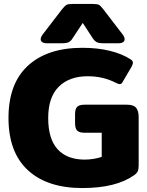

<svg xmlns="http://www.w3.org/2000/svg" viewBox="-20 -937 745 972"><path d="M186 -738Q186 -750 198 -765L294 -890Q308 -907 316 -912Q324 -917 348 -917H449Q473 -917 481.5 -912Q490 -907 503 -890L599 -765Q611 -750 611 -738Q611 -729 603 -723.5Q595 -718 580 -718H505Q481 -718 470 -723.5Q459 -729 449 -744L399 -821L348 -744Q339 -729 328 -723.5Q317 -718 293 -718H218Q203 -718 194.5 -723.5Q186 -729 186 -738ZM23 -340Q23 -514 121.5 -604.5Q220 -695 397 -695Q474 -695 537 -679.5Q600 -664 642 -636Q653 -629 653 -619Q653 -613 646 -599L602 -524Q596 -511 586 -511Q580 -511 566 -518Q502 -551 424 -551Q331 -551 277.5 -498Q224 -445 224 -340Q224 -233 272 -181Q320 -129 409 -129Q431 -129 455.5 -133Q480 -137 495 -143V-265H409Q381 -265 370.5 -276Q360 -287 360 -314V-359Q360 -385 370.5 -396Q381 -407 409 -407H622Q656 -407 669 -391.5Q682 -376 682 -344V-100Q682 -81 677.5 -70.5Q673 -60 659 -50Q567 15 397 15Q219 15 121 -75.5Q23 -166 23 -340Z"/></svg>

Font: Mitr SemiBold
Style: Regular
Weight: 600
Designer: Thanarat Vachiruckul
Foundry: Cadson Demak
Version: Version 1.002